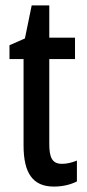

<svg xmlns="http://www.w3.org/2000/svg" viewBox="-20 -679 320 709"><path d="M209 -74C172 -74 162 -98 162 -148V-461H257V-540H162V-659H97L72 -537L15 -512V-461H67V-142C67 -40 101 10 179 10C211 10 240 3 264 -9V-86C244 -78 226 -74 209 -74Z"/></svg>

Font: Noto Sans Gurmukhi UI ExtraCondensed Medium
Style: Regular
Weight: 500
Width: 2
Designer: Jelle Bosma - Monotype Design Team
Foundry: Monotype Imaging Inc.
Version: Version 2.004